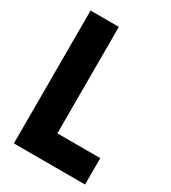

<svg xmlns="http://www.w3.org/2000/svg" viewBox="-173 -788 778 876"><g transform="rotate(30 215.5 -350.0)"><path d="M42 0V-700H191V-139H417V0Z"/></g></svg>

Font: Georama SemiCondensed
Style: Bold
Weight: 700
Width: 4
Designer: Jean-Baptiste Levee
Foundry: Production Type
Version: Version 1.000